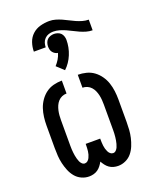

<svg xmlns="http://www.w3.org/2000/svg" viewBox="-156 -926 811 1019"><g transform="rotate(-20 250.0 -416.0)"><path d="M332 8Q319 8 306 4.5Q293 1 282.5 -6.5Q272 -14 264 -24.5Q256 -35 250 -46Q244 -35 236 -24.5Q228 -14 217.5 -6.5Q207 1 194 4.5Q181 8 168 8Q146 8 125.5 -1.5Q105 -11 91 -28Q77 -45 68.5 -66Q60 -87 55 -108.5Q50 -130 48.5 -152Q47 -174 47 -196V-324Q47 -347 50 -371Q53 -395 60.5 -417.5Q68 -440 82 -460Q96 -480 115 -494Q134 -508 157.5 -514Q181 -520 205 -520V-447Q191 -447 178.5 -441.5Q166 -436 157 -426Q148 -416 142.5 -403.5Q137 -391 134 -377.5Q131 -364 130 -350.5Q129 -337 129 -324V-196Q129 -187 129 -178Q129 -169 129.5 -159.5Q130 -150 131 -141Q132 -132 133.5 -123Q135 -114 137.5 -105Q140 -96 143.5 -87.5Q147 -79 154 -72Q161 -65 170 -65Q179 -65 186 -71Q193 -77 197 -85.5Q201 -94 203.5 -102.5Q206 -111 207 -120Q208 -129 208.5 -138Q209 -147 209 -156V-161H291V-156Q291 -147 291.5 -138Q292 -129 293 -120Q294 -111 296.5 -102.5Q299 -94 303 -85.5Q307 -77 314 -71Q321 -65 330 -65Q339 -65 346 -72Q353 -79 356.5 -87.5Q360 -96 362.5 -105Q365 -114 366.5 -123Q368 -132 369 -141Q370 -150 370.5 -159.5Q371 -169 371 -178Q371 -187 371 -196V-324Q371 -337 370 -350.5Q369 -364 366 -377.5Q363 -391 357.5 -403.5Q352 -416 343 -426Q334 -436 321.5 -441.5Q309 -447 295 -447V-520Q319 -520 342.5 -514Q366 -508 385 -494Q404 -480 418 -460Q432 -440 439.5 -417.5Q447 -395 450 -371Q453 -347 453 -324V-196Q453 -174 451.5 -152Q450 -130 445 -108.5Q440 -87 431.5 -66Q423 -45 409 -28Q395 -11 374.5 -1.5Q354 8 332 8ZM450 -715Q432 -715 415 -720Q398 -725 382 -732Q366 -739 350 -747.5Q334 -756 318 -763Q302 -770 285 -775Q268 -780 250 -780Q237 -780 224.5 -776Q212 -772 202.5 -762.5Q193 -753 189 -740.5Q185 -728 185 -715H118Q118 -741 126.5 -766Q135 -791 154 -808.5Q173 -826 198.5 -833Q224 -840 250 -840Q268 -840 285 -835Q302 -830 318 -823Q334 -816 350 -807.5Q366 -799 382 -792Q398 -785 415 -780Q432 -775 450 -775ZM240 -566 200 -603Q212 -616 221.5 -631.5Q231 -647 236 -665Q228 -666 220.5 -670.5Q213 -675 207.5 -682Q202 -689 200 -697.5Q198 -706 198 -715Q198 -725 201.5 -735.5Q205 -746 212 -753Q219 -760 229.5 -763.5Q240 -767 250 -767Q260 -767 270.5 -763.5Q281 -760 288 -753Q295 -746 298.5 -735.5Q302 -725 302 -715Q302 -694 298 -673.5Q294 -653 286 -633.5Q278 -614 266.5 -597Q255 -580 240 -566Z"/></g></svg>

Font: Iosevka Fixed Medium
Style: Regular
Weight: 500
Monospace: yes
Designer: Belleve Invis
Foundry: Belleve Invis
Version: Version 32.3.0